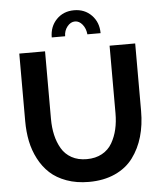

<svg xmlns="http://www.w3.org/2000/svg" viewBox="-60 -968 871 1025"><g transform="rotate(-5 375.0 -455.0)"><path d="M315.9 -780.8H244.1Q244.1 -838.9 281 -877Q317.9 -915 375 -915Q432.1 -915 469 -877Q505.9 -838.9 505.9 -780.8H435.1Q432.1 -812.5 414.8 -833.7Q397.5 -855 375 -855Q351.6 -855 333.7 -832.8Q315.9 -810.5 315.9 -780.8ZM375 4.9Q309.1 4.9 255.9 -14.4Q202.6 -33.7 167.2 -66.4Q131.8 -99.1 108.2 -144.5Q84.5 -189.9 74.2 -240.5Q64 -291 64 -348.1V-710H202.1V-348.1Q202.1 -301.3 211.2 -261.5Q220.2 -221.7 239.5 -188.5Q258.8 -155.3 293.2 -136.2Q327.6 -117.2 374 -117.2Q421.4 -117.2 456.3 -136.5Q491.2 -155.8 510.5 -189.5Q529.8 -223.1 538.8 -262.5Q547.9 -301.8 547.9 -348.1V-710H685.1V-348.1Q685.1 -273.4 667 -210.9Q648.9 -148.4 612.5 -99.4Q576.2 -50.3 515.4 -22.7Q454.6 4.9 375 4.9Z"/></g></svg>

Font: Rawline
Style: Bold
Weight: 700
Designer: Matt McInerney, Pablo Impallari, Rodrigo Fuenzalida
Foundry: Matt McInerney, Pablo Impallari, Rodrigo Fuenzalida
Version: Version 4.020;PS 004.020;hotconv 1.0.88;makeotf.lib2.5.64775